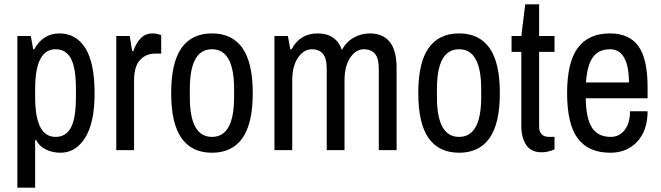

<svg xmlns="http://www.w3.org/2000/svg" viewBox="-20 -692 3048 885"><path d="M416 -262Q416 -126 372.5 -57Q329 12 259 12Q221 12 190.5 -3.5Q160 -19 147 -46H142V173H60V-526H122L133 -465H138Q157 -501 187 -519.5Q217 -538 253 -538Q331 -538 373.5 -470Q416 -402 416 -262ZM142 -282V-244Q142 -61 236 -61Q284 -61 307 -104Q330 -147 330 -244V-282Q330 -379 307 -422Q284 -465 236 -465Q142 -465 142 -282Z M723 -530V-445H696Q653 -445 625.5 -415.5Q598 -386 598 -321V0H516V-526H578L589 -457H595Q606 -492 628 -515Q650 -538 684 -538Q698 -538 709 -534.5Q720 -531 723 -530Z M1145 -263Q1145 -123 1097.5 -55.5Q1050 12 957 12Q864 12 816.5 -55.5Q769 -123 769 -263Q769 -403 816.5 -470.5Q864 -538 957 -538Q1050 -538 1097.5 -470.5Q1145 -403 1145 -263ZM855 -282V-244Q855 -61 957 -61Q1059 -61 1059 -244V-282Q1059 -465 957 -465Q855 -465 855 -282Z M1808 -379V0H1726V-373Q1726 -424 1708 -444.5Q1690 -465 1658 -465Q1620 -465 1594 -426Q1568 -387 1568 -321V0H1486V-373Q1486 -424 1468 -444.5Q1450 -465 1418 -465Q1380 -465 1353.5 -426Q1327 -387 1327 -321V0H1245V-526H1307L1318 -465H1324Q1363 -538 1444 -538Q1529 -538 1556 -462Q1576 -499 1610.5 -518.5Q1645 -538 1684 -538Q1808 -538 1808 -379Z M2284 -263Q2284 -123 2236.5 -55.5Q2189 12 2096 12Q2003 12 1955.5 -55.5Q1908 -123 1908 -263Q1908 -403 1955.5 -470.5Q2003 -538 2096 -538Q2189 -538 2236.5 -470.5Q2284 -403 2284 -263ZM1994 -282V-244Q1994 -61 2096 -61Q2198 -61 2198 -244V-282Q2198 -465 2096 -465Q1994 -465 1994 -282Z M2536 -526V-453H2465V-109Q2465 -61 2512 -61H2536V-4Q2525 2 2508.5 6Q2492 10 2477 10Q2427 10 2405 -24.5Q2383 -59 2383 -111V-453H2338V-526H2383L2401 -672H2465V-526Z M2965 -291V-239H2680Q2681 -147 2708.5 -104Q2736 -61 2795 -61Q2835 -61 2859.5 -93Q2884 -125 2884 -179H2965Q2965 -91 2917.5 -39.5Q2870 12 2793 12Q2693 12 2643.5 -53.5Q2594 -119 2594 -263Q2594 -404 2643 -471Q2692 -538 2792 -538Q2880 -538 2922.5 -479.5Q2965 -421 2965 -291ZM2681 -312H2879Q2879 -387 2857 -426Q2835 -465 2792 -465Q2739 -465 2712.5 -427.5Q2686 -390 2681 -312Z"/></svg>

Font: Archivo Narrow
Style: Regular
Weight: 400
Designer: Hector Gatti
Foundry: Omnibus-Type
Version: Version 1.003